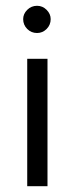

<svg xmlns="http://www.w3.org/2000/svg" viewBox="-20 -643 255 663"><path d="M108 -529Q88 -529 74 -543Q60 -557 60 -577Q60 -595 74 -609Q88 -623 108 -623Q127 -623 141 -609Q155 -595 155 -577Q155 -557 141 -543Q127 -529 108 -529ZM74 0V-440H144V0Z"/></svg>

Font: Arcon
Style: Regular
Weight: 400
Designer: M. Zarth
Foundry: martin zarth - visuelle & digitale kommunikation
Version: Version 1.131;PS 001.131;hotconv 1.0.70;makeotf.lib2.5.58329